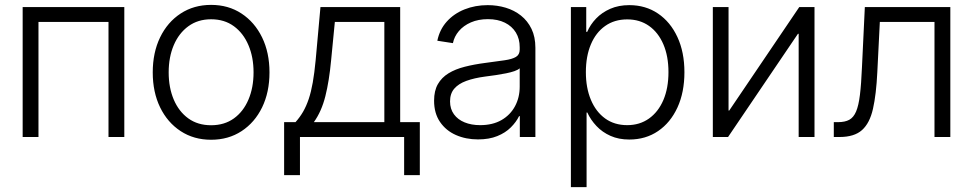

<svg xmlns="http://www.w3.org/2000/svg" viewBox="-20 -558 3962 782"><path d="M486.3 -529.3V0H421.9V-468.8H136.7V0H72.3V-529.3Z M839.8 11.2Q769.5 11.2 715.8 -23.9Q662.1 -59.1 632.1 -120.8Q602.1 -182.6 602.1 -263.2Q602.1 -343.8 632.1 -405.8Q662.1 -467.8 715.8 -502.9Q769.5 -538.1 839.8 -538.1Q910.2 -538.1 963.6 -502.9Q1017.1 -467.8 1047.4 -405.8Q1077.6 -343.8 1077.6 -263.2Q1077.6 -182.6 1047.6 -120.8Q1017.6 -59.1 963.9 -23.9Q910.2 11.2 839.8 11.2ZM839.8 -47.9Q894 -47.9 932.6 -75.7Q971.2 -103.5 991.9 -152.3Q1012.7 -201.2 1012.7 -263.2Q1012.7 -325.2 991.9 -374Q971.2 -422.9 932.6 -451.2Q894 -479.5 839.8 -479.5Q786.1 -479.5 747.3 -451.2Q708.5 -422.9 687.7 -374Q667 -325.2 667 -263.2Q667 -201.2 687.7 -152.3Q708.5 -103.5 747.1 -75.7Q785.6 -47.9 839.8 -47.9Z M1137.2 155.3V-60.5H1183.6Q1201.2 -80.1 1214.4 -102.8Q1227.5 -125.5 1237.3 -154.5Q1247.1 -183.6 1253.9 -222.2Q1260.7 -260.7 1265.6 -312.5L1285.2 -529.3H1609.9V-60.5H1689.9V155.3H1626V0H1201.7V155.3ZM1258.3 -60.5H1545.4V-468.8H1343.8L1328.6 -312.5Q1320.8 -228.5 1305.2 -166.3Q1289.6 -104 1258.3 -60.5Z M1926.8 9.8Q1877.4 9.8 1836.9 -8.1Q1796.4 -25.9 1772.2 -61.3Q1748 -96.7 1748 -147.9Q1748 -188.5 1763.4 -215.3Q1778.8 -242.2 1806.6 -259.3Q1834.5 -276.4 1872.8 -286.1Q1911.1 -295.9 1957 -301.8Q2003.9 -308.1 2034.9 -312.5Q2065.9 -316.9 2081.3 -326.2Q2096.7 -335.4 2096.7 -356V-365.7Q2096.7 -399.9 2081.1 -425.5Q2065.4 -451.2 2036.4 -465.6Q2007.3 -480 1967.3 -480Q1928.2 -480 1897.9 -466.8Q1867.7 -453.6 1848.9 -431.4Q1830.1 -409.2 1824.7 -382.3L1761.2 -392.1Q1770.5 -437.5 1799.6 -470Q1828.6 -502.4 1872.1 -519.8Q1915.5 -537.1 1966.3 -537.1Q2004.9 -537.1 2039.8 -526.6Q2074.7 -516.1 2101.8 -494.6Q2128.9 -473.1 2144.8 -440.4Q2160.6 -407.7 2160.6 -363.3V0H2097.2V-85H2094.2Q2082.5 -61 2060.5 -39.1Q2038.6 -17.1 2005.4 -3.7Q1972.2 9.8 1926.8 9.8ZM1935.5 -48.3Q1986.3 -48.3 2022.2 -68.8Q2058.1 -89.4 2077.4 -125Q2096.7 -160.6 2096.7 -205.1V-279.8Q2089.8 -273.4 2075.2 -268.3Q2060.5 -263.2 2040.8 -259.3Q2021 -255.4 1998.8 -252Q1976.6 -248.5 1955.6 -246.1Q1911.1 -240.2 1879.2 -228.5Q1847.2 -216.8 1830.1 -196.8Q1813 -176.8 1813 -145Q1813 -114.3 1828.9 -92.5Q1844.7 -70.8 1872.3 -59.6Q1899.9 -48.3 1935.5 -48.3Z M2305.2 204.1V-529.3H2367.7V-428.2H2371.6Q2384.3 -458 2408 -482.7Q2431.6 -507.3 2465.6 -522.2Q2499.5 -537.1 2543 -537.1Q2609.4 -537.1 2659.9 -502.9Q2710.4 -468.8 2739 -407.2Q2767.6 -345.7 2767.6 -263.7Q2767.6 -182.1 2739.3 -120.4Q2710.9 -58.6 2660.4 -24.2Q2609.9 10.3 2543 10.3Q2500 10.3 2466.6 -4.6Q2433.1 -19.5 2409.4 -44.7Q2385.7 -69.8 2372.1 -99.6H2369.1V204.1ZM2534.7 -48.3Q2585.4 -48.3 2623.3 -75.2Q2661.1 -102.1 2681.9 -150.6Q2702.6 -199.2 2702.6 -264.2Q2702.6 -329.1 2681.9 -377.4Q2661.1 -425.8 2623.5 -452.4Q2585.9 -479 2534.7 -479Q2482.4 -479 2444.6 -452.1Q2406.7 -425.3 2386.5 -377Q2366.2 -328.6 2366.2 -264.2Q2366.2 -200.2 2386.7 -151.4Q2407.2 -102.5 2444.8 -75.4Q2482.4 -48.3 2534.7 -48.3Z M3297.4 0H3232.9V-420.4H3230L2945.3 0H2883.3V-529.3H2947.3V-107.9H2950.2L3235.4 -529.3H3297.4Z M3376 0V-60.5H3393.1Q3421.4 -60.5 3439 -70.1Q3456.5 -79.6 3466.8 -103.8Q3477.1 -127.9 3482.4 -171.6Q3487.8 -215.3 3490.7 -284.2L3502.4 -529.3H3850.6V0H3786.1V-468.8H3563.5L3553.2 -263.7Q3548.8 -173.3 3535.6 -115Q3522.5 -56.6 3491 -28.3Q3459.5 0 3399.4 0Z"/></svg>

Font: Inter 24pt Light
Style: Regular
Weight: 300
Designer: Rasmus Andersson
Foundry: rsms
Version: Version 4.001;git-66647c0bb